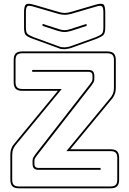

<svg xmlns="http://www.w3.org/2000/svg" viewBox="-20 -1008 700 1038"><path d="M82 10Q58 10 47 -1Q36 -12 36 -36V-170Q36 -192 42.5 -207.5Q49 -223 63 -238L293 -517H100Q76 -517 65 -528Q54 -539 54 -563V-684Q54 -708 65 -719Q76 -730 100 -730H560Q584 -730 595 -719Q606 -708 606 -684V-535Q606 -513 599.5 -497Q593 -481 579 -466L360 -201H578Q602 -201 613 -190Q624 -179 624 -155V-36Q624 -12 613 -1Q602 10 578 10ZM578 0Q597 0 605.5 -8.5Q614 -17 614 -36V-155Q614 -174 605.5 -182.5Q597 -191 578 -191H339L571 -472Q584 -486 590 -500.5Q596 -515 596 -535V-684Q596 -703 587.5 -711.5Q579 -720 560 -720H100Q81 -720 72.5 -711.5Q64 -703 64 -684V-563Q64 -544 72.5 -535.5Q81 -527 100 -527H314L71 -232Q58 -218 52 -203.5Q46 -189 46 -170V-36Q46 -17 54.5 -8.5Q63 0 82 0ZM473 -544 180 -168Q173 -159 169.5 -153Q166 -147 166 -137V-123Q166 -109 172.5 -104.5Q179 -100 187 -100H524V-90H187Q171 -90 163.5 -98Q156 -106 156 -123V-139Q156 -150 161 -158.5Q166 -167 173 -176L466 -552Q473 -561 476.5 -567Q480 -573 480 -583V-597Q480 -611 473.5 -615.5Q467 -620 459 -620H154V-630H459Q475 -630 482.5 -622Q490 -614 490 -597V-581Q490 -570 485 -561.5Q480 -553 473 -544ZM331 -742Q321 -742 312 -743Q303 -744 296 -748L158 -798Q128 -809 119 -819Q110 -829 110 -860V-941Q110 -976 120.5 -984Q131 -992 165 -982L302 -942Q318 -938 330 -938Q342 -938 358 -942L495 -982Q528 -992 538.5 -984.5Q549 -977 549 -941V-860Q549 -829 539 -819Q529 -809 501 -798L374 -752Q364 -748 352.5 -745.5Q341 -743 331 -742ZM361 -932Q344 -928 330 -928Q316 -928 299 -932L162 -972Q136 -980 128 -974Q120 -968 120 -941V-860Q120 -833 128.5 -825Q137 -817 162 -807L299 -757Q306 -754 314 -753Q322 -752 331 -752Q340 -753 350.5 -755Q361 -757 370 -761L498 -807Q522 -817 530.5 -825Q539 -833 539 -860V-941Q539 -968 531 -974Q523 -980 498 -972ZM210 -879 297 -851Q304 -849 311.5 -847Q319 -845 329 -845Q339 -845 346.5 -847Q354 -849 361 -851L448 -879V-868L365 -841Q356 -839 348 -837Q340 -835 329 -835Q318 -835 310 -837Q302 -839 293 -841L210 -868Z"/></svg>

Font: Bungee Outline
Style: Regular
Weight: 400
Designer: David Jonathan Ross
Foundry: David Jonathan Ross
Version: Version 1.000;PS 1.0;hotconv 1.0.72;makeotf.lib2.5.5900